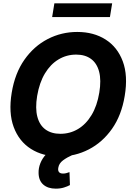

<svg xmlns="http://www.w3.org/2000/svg" viewBox="-20 -929 789 1152"><path d="M336 9.8Q237.1 9.8 165.6 -35.6Q94 -81.1 62.2 -166.7Q30.4 -252.4 50.3 -373Q69.6 -489.9 126.8 -571.1Q184 -652.3 266.4 -694.8Q348.7 -737.3 443.5 -737.3Q542.1 -737.3 613.4 -691.9Q684.8 -646.6 716.7 -560.9Q748.7 -475.2 728.3 -353.5Q709.2 -237.1 652 -155.9Q594.7 -74.7 512.6 -32.5Q430.5 9.8 336 9.8ZM342.2 -126.2Q400.2 -126.2 448.2 -154.9Q496.2 -183.6 529.4 -238.8Q562.7 -293.9 575.7 -373Q588.1 -448 574.8 -498.7Q561.5 -549.4 526.2 -575.4Q490.9 -601.4 437.1 -601.4Q379.4 -601.4 331.2 -572.5Q282.9 -543.7 249.7 -488.5Q216.4 -433.3 202.9 -353.5Q190.7 -279.2 204.1 -228.5Q217.5 -177.8 253 -152Q288.6 -126.2 342.2 -126.2ZM314.6 202.9Q267.7 202.9 239.9 178.7Q212.2 154.5 211.5 109.2Q210.6 80.2 222 50.8Q233.4 21.5 256.3 -3Q279.2 -27.5 312.5 -41.4L417.8 -0.6Q382.1 15.2 358.1 33.1Q334.1 51 329.9 76.8Q326.5 93.8 333.8 103.2Q341.1 112.5 358.2 112.3Q370 112.5 379.6 109.3Q389.3 106.1 396.9 103.7L399.6 181.4Q385.6 189.3 363.8 196.1Q342 202.9 314.6 202.9ZM653 -909.2 639.6 -826.8H292.9L306.3 -909.2Z"/></svg>

Font: Inter Tight
Style: Italic
Weight: 400
Italic angle: -9.39999°
Designer: Rasmus Andersson
Foundry: rsms
Version: Version 3.002